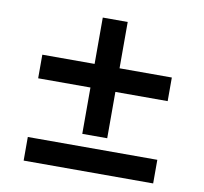

<svg xmlns="http://www.w3.org/2000/svg" viewBox="-77 -733 910 857"><g transform="rotate(10 377.5 -305.0)"><path d="M84 40V-67H671V40ZM434 -650V-440H671V-333H434V-123H321V-333H84V-440H321V-650Z"/></g></svg>

Font: M PLUS 1p
Style: Bold
Weight: 700
Version: Version 1.062